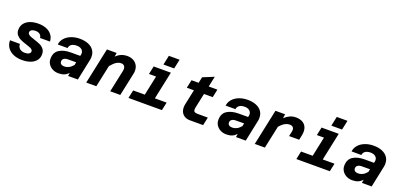

<svg xmlns="http://www.w3.org/2000/svg" viewBox="16 -1779 5818 2794"><g transform="rotate(20 2925.0 -382.5)"><path d="M51 -199H205Q205 -154 234 -127.5Q263 -101 315 -101Q357 -101 379 -115.5Q401 -130 401 -154Q401 -170 387.5 -182Q374 -194 353.5 -202Q333 -210 296 -222Q239 -240 202 -257Q165 -274 138.5 -305Q112 -336 112 -385Q112 -442 143.5 -483.5Q175 -525 231 -546.5Q287 -568 361 -568Q430 -568 484.5 -545.5Q539 -523 570.5 -480.5Q602 -438 604 -380H450Q448 -415 421.5 -435Q395 -455 356 -455Q316 -455 293.5 -440.5Q271 -426 271 -401Q271 -384 285 -371.5Q299 -359 320 -350.5Q341 -342 378 -330Q435 -312 471.5 -295.5Q508 -279 534 -247.5Q560 -216 560 -166Q560 -112 530 -72Q500 -32 444 -10Q388 12 310 12Q237 12 178 -13Q119 -38 85 -86Q51 -134 51 -199Z M1031 -51Q1000 -18 963.5 -3Q927 12 876 12Q825 12 784 -9Q743 -30 719.5 -66.5Q696 -103 696 -147Q696 -246 764.5 -290.5Q833 -335 945 -335H1089L1093 -352Q1096 -364 1096 -375Q1096 -413 1067.5 -435.5Q1039 -458 993 -458Q944 -458 913.5 -439Q883 -420 876 -379H725Q731 -434 768.5 -477Q806 -520 866.5 -544Q927 -568 1000 -568Q1076 -568 1132 -545Q1188 -522 1218 -479.5Q1248 -437 1248 -379Q1248 -350 1243 -329L1174 0H1023ZM920 -111Q960 -111 994 -129Q1028 -147 1057 -183L1066 -227L938 -226Q898 -226 876 -209.5Q854 -193 854 -164Q854 -140 871.5 -125.5Q889 -111 920 -111Z M1751 -370Q1751 -402 1734.5 -420Q1718 -438 1688 -438Q1649 -438 1613 -415Q1577 -392 1532 -338L1460 0H1304L1422 -556H1573L1563 -496Q1602 -534 1644 -551Q1686 -568 1738 -568Q1788 -568 1827.5 -547.5Q1867 -527 1889.5 -490Q1912 -453 1912 -403Q1912 -379 1906 -352L1831 0H1675L1748 -342Q1751 -357 1751 -370Z M1985 -126H2165L2229 -430H2119L2146 -556H2412L2321 -126H2503L2476 0H1958ZM2301 -777H2467L2436 -631H2270Z M2760 -148Q2760 -173 2766 -200L2815 -430H2705L2732 -556H2842L2862 -649L3033 -719L2998 -556H3133L3106 -430H2971L2922 -200Q2919 -185 2919 -172Q2919 -148 2933.5 -137Q2948 -126 2981 -126H3141L3114 0H2911Q2864 0 2830 -18.5Q2796 -37 2778 -70.5Q2760 -104 2760 -148Z M3631 -51Q3600 -18 3563.5 -3Q3527 12 3476 12Q3425 12 3384 -9Q3343 -30 3319.5 -66.5Q3296 -103 3296 -147Q3296 -246 3364.5 -290.5Q3433 -335 3545 -335H3689L3693 -352Q3696 -364 3696 -375Q3696 -413 3667.5 -435.5Q3639 -458 3593 -458Q3544 -458 3513.5 -439Q3483 -420 3476 -379H3325Q3331 -434 3368.5 -477Q3406 -520 3466.5 -544Q3527 -568 3600 -568Q3676 -568 3732 -545Q3788 -522 3818 -479.5Q3848 -437 3848 -379Q3848 -350 3843 -329L3774 0H3623ZM3520 -111Q3560 -111 3594 -129Q3628 -147 3657 -183L3666 -227L3538 -226Q3498 -226 3476 -209.5Q3454 -193 3454 -164Q3454 -140 3471.5 -125.5Q3489 -111 3520 -111Z M4363 -378Q4363 -406 4346.5 -422Q4330 -438 4298 -438Q4260 -438 4222 -417Q4184 -396 4145 -350L4070 0H3914L4032 -556H4182L4172 -492Q4213 -530 4255 -549Q4297 -568 4347 -568Q4399 -568 4438.5 -550Q4478 -532 4500 -496Q4522 -460 4522 -409Q4522 -383 4516 -353L4500 -278H4344L4360 -353Q4363 -367 4363 -378Z M4585 -126H4765L4829 -430H4719L4746 -556H5012L4921 -126H5103L5076 0H4558ZM4901 -777H5067L5036 -631H4870Z M5581 -51Q5550 -18 5513.5 -3Q5477 12 5426 12Q5375 12 5334 -9Q5293 -30 5269.5 -66.5Q5246 -103 5246 -147Q5246 -246 5314.5 -290.5Q5383 -335 5495 -335H5639L5643 -352Q5646 -364 5646 -375Q5646 -413 5617.5 -435.5Q5589 -458 5543 -458Q5494 -458 5463.5 -439Q5433 -420 5426 -379H5275Q5281 -434 5318.5 -477Q5356 -520 5416.5 -544Q5477 -568 5550 -568Q5626 -568 5682 -545Q5738 -522 5768 -479.5Q5798 -437 5798 -379Q5798 -350 5793 -329L5724 0H5573ZM5470 -111Q5510 -111 5544 -129Q5578 -147 5607 -183L5616 -227L5488 -226Q5448 -226 5426 -209.5Q5404 -193 5404 -164Q5404 -140 5421.5 -125.5Q5439 -111 5470 -111Z"/></g></svg>

Font: Azeret Mono
Style: Bold Italic
Weight: 700
Italic angle: -12°
Designer: Martin Vácha
Foundry: Displaay
Version: Version 1.000; Glyphs 3.0.3, build 3074